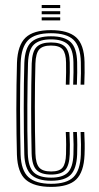

<svg xmlns="http://www.w3.org/2000/svg" viewBox="-20 -725 389 752"><path d="M180.3 7Q113.8 7 81.3 -20.8Q48.8 -48.7 46.3 -118.4Q45.3 -153.8 44.7 -199.9Q44 -246 44 -295.9Q44 -345.7 44.7 -393.5Q45.3 -441.3 46.5 -480Q49.2 -547.8 79.9 -577.4Q110.6 -607 179.5 -607Q246.4 -607 277.9 -579Q309.4 -550.9 311.1 -482.5Q311.5 -464.4 311.4 -440.2Q311.3 -416 310.1 -393.5H295.6Q296.8 -414.3 297 -438.1Q297.2 -462 296.6 -482Q295 -542.8 268 -568.9Q240.9 -594.9 179.5 -594.9Q117.1 -594.9 90.2 -567.7Q63.3 -540.5 61 -479.3Q59.7 -439.7 59.1 -392.5Q58.5 -345.3 58.5 -296.2Q58.5 -247.1 59.2 -201.5Q59.8 -155.9 60.7 -119.5Q62.8 -57.3 91.5 -31.2Q120.1 -5.1 180.3 -5.1Q240.9 -5.1 267.5 -31.2Q294.2 -57.4 296.6 -118.9Q297.4 -138.2 297.2 -158.8Q297.1 -179.4 295.6 -208H310.1Q311.4 -185 311.7 -164.1Q312.1 -143.2 311.1 -118.5Q308.4 -51.4 278.5 -22.2Q248.6 7 180.3 7ZM180.3 -17.1Q126.5 -17.1 101.8 -41.2Q77 -65.4 75.2 -120.1Q74.2 -158.4 73.6 -205.7Q73 -252.9 73 -302.3Q73 -351.8 73.6 -397.4Q74.2 -443.1 75.3 -478.3Q77.5 -537.6 102.8 -560.3Q128.1 -582.9 179.5 -582.9Q232.8 -582.9 256.9 -560Q280.9 -537 282.1 -481.5Q282.5 -464 282.4 -441.2Q282.3 -418.5 281.1 -393.5H266.6Q267.8 -419.5 267.9 -442.5Q268 -465.4 267.6 -481.1Q266.7 -531.8 245.6 -551.3Q224.6 -570.8 179.5 -570.8Q135.2 -570.8 113.4 -551Q91.6 -531.2 89.7 -477.5Q88.8 -448.8 88.1 -405.6Q87.5 -362.3 87.1 -312.5Q86.8 -262.7 87.2 -213.4Q87.6 -164.1 88.9 -123.2Q90.8 -70.4 112.3 -49.8Q133.8 -29.2 180.3 -29.2Q225.3 -29.2 245.5 -49.2Q265.6 -69.2 267.6 -119.6Q268.3 -137.7 268.2 -158.3Q268.1 -178.8 266.6 -208H281.1Q282.7 -177 282.7 -157.5Q282.8 -138 282.1 -119.5Q279.7 -63.7 256.8 -40.4Q233.9 -17.1 180.3 -17.1ZM180.3 -41.3Q141 -41.3 123.2 -59.2Q105.4 -77 103.9 -123.5Q103 -159.8 102.5 -204.9Q102 -250 102 -298.2Q102 -346.4 102.6 -392.4Q103.2 -438.4 104.2 -476.7Q105.9 -523.8 123.7 -541.3Q141.4 -558.7 179.5 -558.7Q218.7 -558.7 235.6 -541.2Q252.6 -523.7 253.2 -480.1Q253.5 -463 253.4 -441.7Q253.4 -420.4 252.1 -393.5H237.7Q238.8 -420.8 238.9 -442.2Q239 -463.6 238.7 -479.7Q238.2 -516.2 225.4 -531.4Q212.7 -546.6 179.5 -546.6Q147.3 -546.6 133.7 -531.4Q120 -516.1 118.7 -476.1Q117.7 -441.9 117.1 -398.5Q116.5 -355.2 116.5 -307.7Q116.5 -260.1 117 -212.8Q117.5 -165.4 118.7 -123.4Q120 -84.7 133.4 -69Q146.9 -53.4 180.3 -53.4Q212.9 -53.4 225.2 -68.8Q237.6 -84.2 238.6 -121.5Q239.1 -140.5 239.1 -159.3Q239.1 -178.2 237.6 -208H252.1Q253.6 -179.4 253.7 -158.5Q253.9 -137.6 253.2 -121.1Q251.5 -76.9 235.3 -59.1Q219.2 -41.3 180.3 -41.3ZM143.3 -693.3V-705.4H215.8V-693.3ZM143.3 -645V-657.1H215.8V-645ZM143.3 -669.2V-681.2H215.8V-669.2Z"/></svg>

Font: Big Shoulders Inline Thin
Style: Regular
Weight: 100
Designer: Patric King
Foundry: XO Type Co
Version: Version 2.002